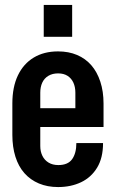

<svg xmlns="http://www.w3.org/2000/svg" viewBox="-20 -749 467 777"><path d="M215 8Q172 8 137.5 -6.5Q103 -21 79 -48Q55 -75 42.5 -114.5Q30 -154 30 -203V-330Q30 -397 52.5 -444Q75 -491 116.5 -516Q158 -541 215 -541Q258 -541 292 -526.5Q326 -512 349.5 -485Q373 -458 386 -418.5Q399 -379 399 -330V-235H129V-311H296L285 -302V-374Q285 -397 277 -414.5Q269 -432 253.5 -442Q238 -452 215 -452Q192 -452 175.5 -442Q159 -432 151 -414.5Q143 -397 143 -374V-158Q143 -136 151.5 -118.5Q160 -101 176.5 -91Q193 -81 216 -81Q255 -81 272 -105Q289 -129 289 -170H397Q397 -110 373 -70.5Q349 -31 308 -11.5Q267 8 215 8ZM157 -600V-729H272V-600Z"/></svg>

Font: Hubot Sans Condensed SemiBold
Style: Regular
Weight: 600
Width: 3
Designer: Deni Anggara
Foundry: GitHub, Inc., Subsidiary of Microsoft Corporation
Version: Version 2.000